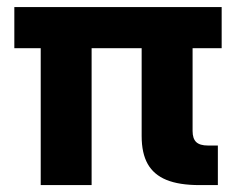

<svg xmlns="http://www.w3.org/2000/svg" viewBox="-20 -536 684 556"><path d="M557.8 0Q498.8 0 462.1 -15Q425.4 -30 407.8 -61.1Q390.2 -92.2 390.2 -142V-484.4H537.7V-156.7Q537.7 -134.6 548.2 -124.6Q558.8 -114.6 582 -114.6H610.9V0ZM97.9 -484.4H245.3V0H97.9ZM21.5 -515.6H621.9V-396.5H21.5Z"/></svg>

Font: Intratopia Thin
Style: Regular
Weight: 100
Designer: Rasmus Andersson
Foundry: rsms
Version: Version 3.000;Glyphs 3.2.3 (3260)